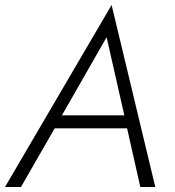

<svg xmlns="http://www.w3.org/2000/svg" viewBox="-41 -749 701 769"><path d="M521 0 468 -235H178L43 0H-21L406 -729L581 0ZM386 -600 207 -287H457Z"/></svg>

Font: Jost* Light
Style: Italic
Weight: 300
Italic angle: -10°
Version: Version 3.7